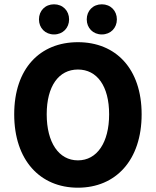

<svg xmlns="http://www.w3.org/2000/svg" viewBox="-20 -860 724 892"><path d="M161 -770C161 -730 190 -700 231 -700C272 -700 301 -730 301 -770C301 -810 272 -840 231 -840C190 -840 161 -810 161 -770ZM383 -770C383 -730 412 -700 453 -700C494 -700 523 -730 523 -770C523 -810 494 -840 453 -840C412 -840 383 -810 383 -770ZM46 -329C46 -116 166 12 342 12C518 12 638 -116 638 -329C638 -541 518 -664 342 -664C166 -664 46 -542 46 -329ZM487 -329C487 -198 431 -115 342 -115C253 -115 197 -198 197 -329C197 -460 253 -537 342 -537C431 -537 487 -460 487 -329Z"/></svg>

Font: Cambridge Sans Bold
Style: Regular
Weight: 700
Version: Version 2.020;PS 002.020;hotconv 1.0.88;makeotf.lib2.5.64775